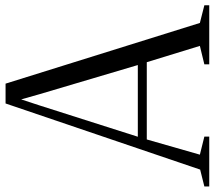

<svg xmlns="http://www.w3.org/2000/svg" viewBox="-72 -728 790 707"><g transform="rotate(-90 323.5 -375.0)"><path d="M52 -33.5 295.5 -750H368.5L592 -34.5L657 -18V0H439.5V-18L507.5 -34.5L447.5 -230H163L107 -34.5L173.5 -18V0H-10V-18ZM437 -263 329.5 -625.5 310.5 -692.5 288.5 -625.5 173 -263Z"/></g></svg>

Font: Merriweather 144pt Light
Style: Regular
Weight: 300
Version: Version 2.100